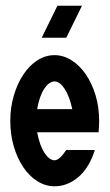

<svg xmlns="http://www.w3.org/2000/svg" viewBox="-20 -647 385 672"><path d="M171 -454Q202 -454 230.5 -436Q259 -418 280.5 -386.5Q302 -355 314.5 -313.5Q327 -272 327 -224Q327 -215 326.5 -205.5Q326 -196 325 -184H110Q119 -137 136 -111.5Q153 -86 171 -86Q188 -86 212 -122H312Q292 -59 254 -27Q216 5 171 5Q139 5 110.5 -13Q82 -31 61 -62.5Q40 -94 28 -135.5Q16 -177 16 -224Q16 -271 28.5 -313Q41 -355 62 -386.5Q83 -418 111 -436Q139 -454 171 -454ZM233 -265Q223 -311 206 -336.5Q189 -362 171 -362Q152 -362 135 -336.5Q118 -311 110 -265ZM267 -627 212 -515H126L181 -627Z"/></svg>

Font: Fundamental  Brigade Condensed
Style: Regular
Weight: 400
Width: 3
Designer: Peter Wiegel, original typeface by Carl Albert Fahrenwaldt 1901
Foundry: Peter Wiegel
Version: Version 0.000 2012 initial release